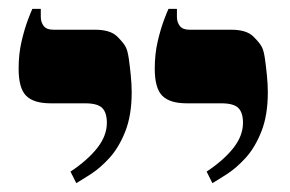

<svg xmlns="http://www.w3.org/2000/svg" viewBox="-20 -617 653 433"><path d="M459 -204 446 -230Q485 -256 506.5 -283.5Q528 -311 528 -340Q528 -363 517.5 -373.5Q507 -384 479 -384H401Q363 -384 346 -401Q329 -418 329 -462Q329 -495 335.5 -523Q342 -551 349.5 -571Q357 -591 360 -597H379V-579Q379 -567 385.5 -558.5Q392 -550 407 -550H501Q536 -550 551.5 -534.5Q567 -519 571 -510Q575 -502 577.5 -484.5Q580 -467 582 -446.5Q584 -426 584 -409Q584 -357 569.5 -320.5Q555 -284 534 -261Q513 -238 492 -224.5Q471 -211 459 -204ZM152 -204 139 -230Q178 -256 199.5 -283.5Q221 -311 221 -340Q221 -363 210.5 -373.5Q200 -384 172 -384H94Q56 -384 39 -401Q22 -418 22 -462Q22 -495 28.5 -523Q35 -551 42.5 -571Q50 -591 53 -597H72V-579Q72 -567 78.5 -558.5Q85 -550 100 -550H194Q229 -550 244.5 -534.5Q260 -519 264 -510Q268 -502 270.5 -484.5Q273 -467 275 -446.5Q277 -426 277 -409Q277 -357 262.5 -320.5Q248 -284 227 -261Q206 -238 185 -224.5Q164 -211 152 -204Z"/></svg>

Font: Frank Ruhl Libre
Style: Bold
Weight: 700
Designer: Yanek Iontef
Foundry: Fontef
Version: Version 6.004